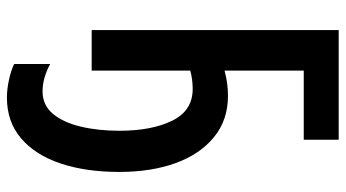

<svg xmlns="http://www.w3.org/2000/svg" viewBox="-242 -512 999 555"><g transform="rotate(90 257.5 -234.5)"><path d="M237 -292Q210 -292 184 -285V0H67V-714H384V-613H184V-384Q220 -394 257 -394Q327 -394 376.5 -353.5Q426 -313 451.5 -242.5Q477 -172 477 -80Q477 17 452.5 90Q428 163 380 204Q332 245 262 245Q238 245 210.5 239Q183 233 165 224V120Q206 142 244 142Q284 142 309 112Q334 82 346 31.5Q358 -19 358 -80Q358 -173 329 -232.5Q300 -292 237 -292Z"/></g></svg>

Font: Noto Sans ExtraCondensed SemiBold
Style: Regular
Weight: 600
Width: 2
Designer: Monotype Design Team
Foundry: Monotype Imaging Inc.
Version: Version 2.013; ttfautohint (v1.8.4.7-5d5b)